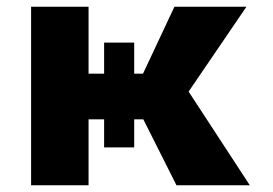

<svg xmlns="http://www.w3.org/2000/svg" viewBox="-20 -548 807 568"><path d="M709 -528H496L403 -330H377V-422H288V-330H242V-528H72V0H242V-195H288V-112H377V-195H404L502 0H719L538 -277Z"/></svg>

Font: Asimov
Style: XWid
Weight: 500
Designer: Google
Version: Version 2.000980; 2014